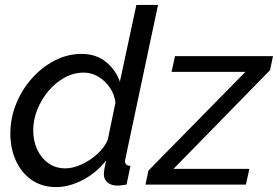

<svg xmlns="http://www.w3.org/2000/svg" viewBox="-20 -750 1129 780"><path d="M208 10Q150 10 108 -19.5Q66 -49 44 -98.5Q22 -148 22 -207Q22 -270 45.5 -328Q69 -386 109.5 -431.5Q150 -477 202 -504Q254 -531 311 -531Q371 -531 411 -498Q451 -465 467 -418L534 -730H622L490 -108Q489 -104 488.5 -101Q488 -98 488 -95Q488 -77 510 -76L494 0Q483 1 474.5 2.5Q466 4 459 4Q431 4 416.5 -9Q402 -22 402 -41Q402 -50 404 -63Q406 -76 411 -98Q372 -48 316.5 -19Q261 10 208 10ZM246 -66Q275 -66 310 -81.5Q345 -97 375 -124Q405 -151 418 -183L449 -333Q445 -367 426 -394.5Q407 -422 379.5 -438.5Q352 -455 321 -455Q279 -455 242 -434.5Q205 -414 176.5 -380Q148 -346 131.5 -304.5Q115 -263 115 -221Q115 -178 131 -143Q147 -108 176.5 -87Q206 -66 246 -66ZM583 -57 977 -458H677L691 -522H1089L1077 -465L685 -64H993L979 0H571Z"/></svg>

Font: Raleway Medium
Style: Italic
Weight: 500
Italic angle: -12°
Designer: Matt McInerney, Pablo Impallari, Rodrigo Fuenzalida
Foundry: Matt McInerney, Pablo Impallari, Rodrigo Fuenzalida
Version: Version 4.026